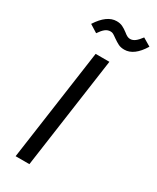

<svg xmlns="http://www.w3.org/2000/svg" viewBox="-225 -961 842 1027"><g transform="rotate(30 196.0 -448.0)"><path d="M150 0H65L162 -688H247ZM211 -813Q196 -824 188.5 -828Q181 -832 172 -832Q154 -832 139.5 -820.5Q125 -809 109 -785L61 -815Q113 -896 173 -896Q194 -896 209.5 -888.5Q225 -881 242 -868Q254 -858 263 -853.5Q272 -849 281 -849Q297 -849 311.5 -860Q326 -871 343 -894L392 -865Q343 -784 283 -784Q261 -784 246 -791.5Q231 -799 211 -813Z"/></g></svg>

Font: Fira Sans Book
Style: Italic
Weight: 350
Italic angle: -8°
Designer: bBox Type GmbH & Carrois Corporate GbR & Edenspiekermann AG
Foundry: bBox Type GmbH & Carrois Corporate GbR & Edenspiekermann AG
Version: Version 4.301